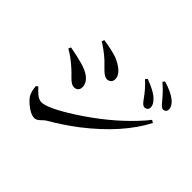

<svg xmlns="http://www.w3.org/2000/svg" viewBox="-177 -1068 1354 1354"><g transform="rotate(45 500.0 -390.5)"><path d="M796.9 -575.2Q779.3 -575.2 752.9 -613.3Q752 -615.2 751 -616.2Q708 -676.8 660.2 -718.8L671.9 -734.4Q762.7 -701.2 797.9 -666Q830.1 -634.8 830.1 -607.4Q830.1 -583 806.6 -576.2Q800.8 -575.2 796.9 -575.2ZM901.4 -657.2Q886.7 -657.2 862.3 -686.5Q861.3 -687.5 859.4 -690.4Q853.5 -697.3 850.6 -700.2Q815.4 -745.1 759.8 -793L771.5 -807.6Q849.6 -785.2 894.5 -750Q929.7 -720.7 930.7 -688.5Q930.7 -662.1 907.2 -658.2Q904.3 -657.2 901.4 -657.2ZM361.3 -613.3Q308.6 -660.2 254.9 -692.4L262.7 -710.9Q333 -701.2 398.4 -681.6Q508.8 -635.7 512.7 -573.2Q512.7 -541 486.3 -531.2Q478.5 -528.3 471.7 -528.3Q446.3 -528.3 413.1 -561.5Q373 -602.5 361.3 -613.3ZM257.8 -86.9Q319.3 -86.9 487.3 -194.3Q692.4 -326.2 836.9 -480.5Q872.1 -517.6 898.4 -551.8L918 -540Q813.5 -338.9 574.2 -153.3Q476.6 -79.1 373 -19.5Q366.2 -15.6 339.8 9.8Q320.3 27.3 302.7 27.3Q262.7 27.3 208 -19.5Q186.5 -39.1 173.8 -56.6Q153.3 -87.9 150.4 -141.6L165 -150.4Q207 -104.5 228.5 -94.7Q244.1 -86.9 257.8 -86.9ZM239.3 -405.3Q176.8 -461.9 125 -489.3L132.8 -508.8Q209 -495.1 266.6 -478.5Q363.3 -450.2 383.8 -394.5Q388.7 -381.8 388.7 -369.1Q388.7 -335 360.4 -326.2Q353.5 -324.2 345.7 -324.2Q320.3 -324.2 288.1 -357.4Q252.9 -393.6 239.3 -405.3Z"/></g></svg>

Font: GenYoMin JP SemiBold
Style: Regular
Weight: 600
Version: Version 1.001;PS 1;hotconv 16.6.51;makeotf.lib2.5.65220 DEVE